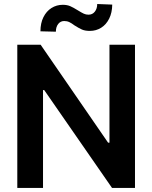

<svg xmlns="http://www.w3.org/2000/svg" viewBox="-20 -928 752 948"><path d="M646.5 0H533.2L198.2 -483.4H192.4V0H65.4V-707H180.7L513.7 -223.6H520.5V-707H646.5ZM290 -904.3Q311 -904.3 326.4 -897.7Q341.8 -891.1 364.3 -877Q383.3 -865.2 393.8 -860.4Q404.3 -855.5 417 -855.5Q436.5 -855.5 448.2 -870.4Q460 -885.3 460 -908.2L534.2 -905.3Q533.7 -865.2 519 -835.9Q504.4 -806.6 479.5 -791Q454.6 -775.4 423.8 -775.4Q399.9 -775.4 384.5 -782.2Q369.1 -789.1 347.7 -802.7Q333.5 -813.5 322.3 -818.8Q311 -824.2 296.9 -824.2Q278.8 -824.2 267.3 -809.6Q255.9 -794.9 255.9 -771.5L179.7 -773.4Q179.7 -813.5 194.3 -843Q209 -872.6 234.1 -888.4Q259.3 -904.3 290 -904.3Z"/></svg>

Font: Pretendard Std SemiBold
Style: Regular
Weight: 600
Designer: Base glyphs from Inter by Rasmus Andersson; Hangeul glyphs from Noto Sans CJK(Source Han Sans) by Jang Soo-young and Kan
Foundry: Kil Hyung-jin
Version: Version 1.309